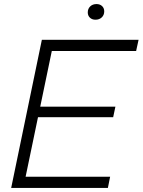

<svg xmlns="http://www.w3.org/2000/svg" viewBox="-20 -925 702 945"><path d="M186 -729H662L650 -674H235L178 -400H548L537 -348H167L106 -55H522L511 0H35ZM412 -864Q412 -882 424 -893.5Q436 -905 455 -905Q472 -905 482.5 -895Q493 -885 493 -869Q493 -851 481 -839.5Q469 -828 450 -828Q433 -828 422.5 -838Q412 -848 412 -864Z"/></svg>

Font: Mona Sans Light
Style: Italic
Weight: 300
Italic angle: -11.7°
Designer: Deni Anggara
Foundry: GitHub
Version: Version 2.000